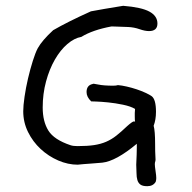

<svg xmlns="http://www.w3.org/2000/svg" viewBox="-20 -570 662 661"><path d="M516 56Q507 71 487 71Q471 71 463.5 65.5Q456 60 453 50Q450 40 450 26.5Q450 13 449 -3Q450 -23 450.5 -38Q451 -53 451 -63V-75Q379 -15 332 -10Q311 -8 295 -7Q279 -6 268 -5Q256 -4 247 -3H248Q214 -3 180.5 -17.5Q147 -32 120 -57Q93 -82 76.5 -115.5Q60 -149 60 -187Q60 -206 64.5 -237Q69 -268 76.5 -300Q84 -332 93 -360.5Q102 -389 110 -404Q125 -431 163 -466Q213 -495 293 -531Q313 -535 340.5 -539.5Q368 -544 404 -550Q467 -545 494.5 -530Q522 -515 522 -489Q522 -463 493 -463Q479 -463 460.5 -469.5Q442 -476 422 -477Q394 -478 380 -478.5Q366 -479 364 -479Q299 -467 260 -443Q236 -439 212 -418.5Q188 -398 169 -365Q150 -332 138.5 -289.5Q127 -247 127 -200Q127 -152 146.5 -120.5Q166 -89 223 -70Q232 -67 247 -67Q281 -67 304 -70.5Q327 -74 345.5 -82Q364 -90 380.5 -103Q397 -116 418 -136Q436 -152 441 -152Q444 -152 445 -151Q444 -156 444 -169Q444 -175 444 -181Q444 -187 445 -195Q430 -204 403.5 -209.5Q377 -215 352 -217.5Q327 -220 309.5 -220.5Q292 -221 294 -221Q278 -236 278 -253Q278 -277 300 -281H299Q299 -283 318 -279Q337 -275 370 -275Q380 -275 386 -277Q399 -276 416.5 -272Q434 -268 450.5 -262.5Q467 -257 481 -250.5Q495 -244 502 -239Q517 -228 517 -185Q517 -158 509 -137Q514 -119 514 -75Q514 -46 515 -31.5Q516 -17 515 -16Q513 -10 513 -5Q513 2 515.5 18.5Q518 35 518 43Q518 50 516 56Z"/></svg>

Font: Gaegu
Style: Accents-Regular
Weight: 400
Designer: JIKJI
Foundry: JIKJI
Version: Version 1.00